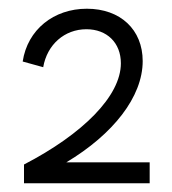

<svg xmlns="http://www.w3.org/2000/svg" viewBox="-20 -726 395 440"><path d="M35 -306H323V-354H132C239 -418 307 -504 307 -586C307 -658 256 -706 179 -706C103 -706 43 -658 32 -585L79 -572C88 -624 128 -659 178 -659C225 -659 257 -628 257 -581C257 -506 170 -419 35 -349Z"/></svg>

Font: Fixel Display Light
Style: Regular
Weight: 300
Designer: AlfaBravo + MacPaw
Foundry: Kyrylo Tkachov, Marchela Mozhyna, Serhii Makarenko, Maria Weinstein, Zakhar Kryvoshyya
Version: Version 1.211